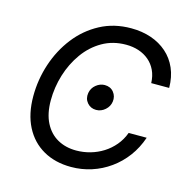

<svg xmlns="http://www.w3.org/2000/svg" viewBox="-109 -843 947 959"><g transform="rotate(15 365.0 -363.5)"><path d="M340.8 9.8Q258.3 9.8 196.8 -25.4Q135.3 -60.5 101.6 -126.2Q67.9 -191.9 67.9 -283.2Q67.9 -369.1 94.7 -450.4Q121.6 -531.7 171.9 -596.4Q222.2 -661.1 293.5 -699.2Q364.7 -737.3 453.6 -737.3Q509.8 -737.3 556.9 -721.2Q604 -705.1 638.9 -674.3Q673.8 -643.6 693.1 -599.4Q712.4 -555.2 712.9 -498.5H620.1Q618.7 -535.6 605.2 -564Q591.8 -592.3 568.8 -611.8Q545.9 -631.3 515.6 -641.4Q485.4 -651.4 450.2 -651.4Q381.8 -651.4 327.6 -620.1Q273.4 -588.9 235.6 -536.1Q197.8 -483.4 177.7 -418.2Q157.7 -353 157.7 -285.6Q157.7 -217.3 181.6 -170.4Q205.6 -123.5 247.6 -99.9Q289.6 -76.2 344.2 -76.2Q381.3 -76.2 416.7 -86.2Q452.1 -96.2 483.2 -115.7Q514.2 -135.3 538.1 -163.6Q562 -191.9 575.7 -229H668.9Q649.9 -173.3 617.2 -129.4Q584.5 -85.4 540.8 -54.2Q497.1 -22.9 446.3 -6.6Q395.5 9.8 340.8 9.8ZM388.2 -297.9Q359.9 -297.9 342 -318.8Q324.2 -339.8 329.1 -369.6Q333.5 -395.5 354.2 -412.4Q375 -429.2 398.9 -429.2Q428.7 -429.2 445.6 -408.2Q462.4 -387.2 458.5 -359.4Q455.1 -334 434.6 -315.9Q414.1 -297.9 388.2 -297.9Z"/></g></svg>

Font: Adwaita Sans
Style: Italic
Weight: 400
Italic angle: -9.39999°
Designer: Rasmus Andersson
Foundry: rsms
Version: Version 4.001;git-9221beed3